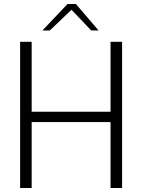

<svg xmlns="http://www.w3.org/2000/svg" viewBox="-20 -944 715 964"><path d="M81 -734H139V-383H535V-734H593V0H535V-331H139V0H81ZM319 -924H361L475 -791H438L339 -895L230 -791H193Z"/></svg>

Font: Exo Light
Style: Regular
Weight: 300
Designer: Natanael Gama
Foundry: Natanael Gama
Version: Version 1.500; ttfautohint (v1.6)